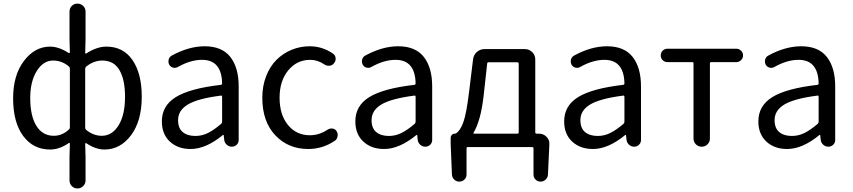

<svg xmlns="http://www.w3.org/2000/svg" viewBox="-20 -813 4728 1064"><path d="M365.2 187.5V56.6L367.2 -17.6Q367.2 -19.5 365.2 -20.5Q363.3 -21.5 361.3 -20.5Q309.6 15.6 257.8 15.6Q164.1 15.6 108.4 -59.6Q52.7 -134.8 52.7 -268.6Q52.7 -396.5 112.8 -475.6Q172.9 -554.7 257.8 -554.7Q305.7 -554.7 360.4 -519.5Q362.3 -518.6 364.7 -519.5Q367.2 -520.5 367.2 -522.5L365.2 -594.7V-749Q365.2 -767.6 377.9 -780.3Q390.6 -793 409.2 -793Q427.7 -793 440.9 -780.3Q454.1 -767.6 454.1 -749V-594.7L452.1 -519.5Q452.1 -517.6 454.1 -516.6Q456.1 -515.6 458 -516.6Q516.6 -554.7 569.3 -554.7Q663.1 -554.7 714.4 -480Q765.6 -405.3 765.6 -277.3Q765.6 -142.6 706.1 -63.5Q646.5 15.6 559.6 15.6Q509.8 15.6 458 -19.5Q456.1 -20.5 454.1 -19.5Q452.1 -18.6 452.1 -16.6L454.1 56.6V187.5Q454.1 205.1 440.9 218.3Q427.7 231.4 409.2 231.4Q390.6 231.4 377.9 218.3Q365.2 205.1 365.2 187.5ZM278.3 -60.5Q324.2 -60.5 361.3 -94.7Q367.2 -99.6 367.2 -106.4V-433.6Q367.2 -440.4 361.3 -445.3Q322.3 -477.5 274.4 -477.5Q219.7 -477.5 183.6 -419.4Q147.5 -361.3 147.5 -269.5Q147.5 -170.9 181.6 -115.7Q215.8 -60.5 278.3 -60.5ZM543.9 -60.5Q601.6 -60.5 637.2 -118.7Q672.9 -176.8 672.9 -276.4Q672.9 -371.1 642.1 -424.3Q611.3 -477.5 546.9 -477.5Q500 -477.5 458 -444.3Q452.1 -439.5 452.1 -431.6V-104.5Q452.1 -97.7 458 -92.8Q498 -60.5 543.9 -60.5Z M1036.1 12.7Q965.8 12.7 921.4 -28.3Q877 -69.3 877 -140.6Q877 -227.5 955.1 -275.4Q1033.2 -323.2 1204.1 -342.8Q1210.9 -343.8 1210.9 -351.6Q1208 -481.4 1099.6 -481.4Q1036.1 -481.4 966.8 -442.4Q954.1 -434.6 939.9 -438Q925.8 -441.4 918 -454.1Q911.1 -467.8 914.6 -482.4Q918 -497.1 931.6 -504.9Q1026.4 -556.6 1114.3 -556.6Q1210 -556.6 1256.3 -497.6Q1302.7 -438.5 1302.7 -334V-37.1Q1302.7 -21.5 1291.5 -10.7Q1280.3 0 1264.6 0Q1249 0 1236.8 -10.7Q1224.6 -21.5 1222.7 -37.1L1219.7 -63.5Q1219.7 -65.4 1218.3 -65.4Q1216.8 -65.4 1214.8 -64.5Q1121.1 12.7 1036.1 12.7ZM1062.5 -59.6Q1099.6 -59.6 1132.8 -76.2Q1166 -92.8 1206.1 -127Q1210.9 -131.8 1210.9 -139.6V-276.4Q1210.9 -283.2 1206.1 -283.2Q1205.1 -283.2 1204.1 -283.2Q1075.2 -266.6 1021 -233.9Q966.8 -201.2 966.8 -147.5Q966.8 -102.5 992.7 -81.1Q1018.6 -59.6 1062.5 -59.6Z M1688.5 12.7Q1577.1 12.7 1505.4 -63.5Q1433.6 -139.6 1433.6 -271.5Q1433.6 -336.9 1455.1 -391.6Q1476.6 -446.3 1512.7 -481.9Q1548.8 -517.6 1596.2 -537.1Q1643.6 -556.6 1696.3 -556.6Q1765.6 -556.6 1824.2 -516.6Q1837.9 -507.8 1839.8 -491.7Q1841.8 -475.6 1831.1 -462.9Q1822.3 -450.2 1806.2 -448.7Q1790 -447.3 1777.3 -456.1Q1740.2 -481.4 1699.2 -481.4Q1625 -481.4 1577.1 -422.9Q1529.3 -364.3 1529.3 -271.5Q1529.3 -177.7 1575.7 -120.6Q1622.1 -63.5 1697.3 -63.5Q1749 -63.5 1795.9 -94.7Q1808.6 -102.5 1822.8 -100.6Q1836.9 -98.6 1844.7 -86.9Q1851.6 -76.2 1851.6 -64.5Q1851.6 -61.5 1850.6 -57.6Q1848.6 -42 1835.9 -33.2Q1768.6 12.7 1688.5 12.7Z M2108.4 12.7Q2038.1 12.7 1993.7 -28.3Q1949.2 -69.3 1949.2 -140.6Q1949.2 -227.5 2027.3 -275.4Q2105.5 -323.2 2276.4 -342.8Q2283.2 -343.8 2283.2 -351.6Q2280.3 -481.4 2171.9 -481.4Q2108.4 -481.4 2039.1 -442.4Q2026.4 -434.6 2012.2 -438Q1998 -441.4 1990.2 -454.1Q1983.4 -467.8 1986.8 -482.4Q1990.2 -497.1 2003.9 -504.9Q2098.6 -556.6 2186.5 -556.6Q2282.2 -556.6 2328.6 -497.6Q2375 -438.5 2375 -334V-37.1Q2375 -21.5 2363.8 -10.7Q2352.5 0 2336.9 0Q2321.3 0 2309.1 -10.7Q2296.9 -21.5 2294.9 -37.1L2292 -63.5Q2292 -65.4 2290.5 -65.4Q2289.1 -65.4 2287.1 -64.5Q2193.4 12.7 2108.4 12.7ZM2134.8 -59.6Q2171.9 -59.6 2205.1 -76.2Q2238.3 -92.8 2278.3 -127Q2283.2 -131.8 2283.2 -139.6V-276.4Q2283.2 -283.2 2278.3 -283.2Q2277.3 -283.2 2276.4 -283.2Q2147.5 -266.6 2093.3 -233.9Q2039.1 -201.2 2039.1 -147.5Q2039.1 -102.5 2064.9 -81.1Q2090.8 -59.6 2134.8 -59.6Z M2687.5 -467.8Q2679.7 -467.8 2679.7 -460L2660.2 -283.2Q2644.5 -144.5 2604.5 -78.1Q2602.5 -76.2 2604 -74.2Q2605.5 -72.3 2607.4 -72.3H2846.7Q2854.5 -72.3 2854.5 -80.1V-460Q2854.5 -467.8 2846.7 -467.8ZM2946.3 -80.1Q2946.3 -72.3 2953.1 -72.3H2966.8Q2991.2 -72.3 3008.3 -55.2Q3025.4 -38.1 3024.4 -14.6L3016.6 154.3Q3015.6 170.9 3003.9 182.1Q2992.2 193.4 2975.6 193.4Q2959 193.4 2947.8 182.1Q2936.5 170.9 2936.5 154.3V8.8Q2936.5 2 2928.7 2H2572.3Q2565.4 2 2565.4 8.8V154.3Q2565.4 170.9 2553.7 182.1Q2542 193.4 2525.4 193.4Q2508.8 193.4 2497.1 182.1Q2485.4 170.9 2484.4 154.3L2477.5 -15.6V-48.8Q2477.5 -58.6 2483.9 -65.4Q2490.2 -72.3 2500 -72.3Q2502.9 -72.3 2505.9 -73.2Q2530.3 -87.9 2547.4 -134.8Q2564.5 -181.6 2579.1 -300.8L2601.6 -484.4Q2604.5 -508.8 2622.6 -524.9Q2640.6 -541 2666 -541H2888.7Q2912.1 -541 2929.2 -524.4Q2946.3 -507.8 2946.3 -483.4Z M3265.6 12.7Q3195.3 12.7 3150.9 -28.3Q3106.4 -69.3 3106.4 -140.6Q3106.4 -227.5 3184.6 -275.4Q3262.7 -323.2 3433.6 -342.8Q3440.4 -343.8 3440.4 -351.6Q3437.5 -481.4 3329.1 -481.4Q3265.6 -481.4 3196.3 -442.4Q3183.6 -434.6 3169.4 -438Q3155.3 -441.4 3147.5 -454.1Q3140.6 -467.8 3144 -482.4Q3147.5 -497.1 3161.1 -504.9Q3255.9 -556.6 3343.8 -556.6Q3439.5 -556.6 3485.8 -497.6Q3532.2 -438.5 3532.2 -334V-37.1Q3532.2 -21.5 3521 -10.7Q3509.8 0 3494.1 0Q3478.5 0 3466.3 -10.7Q3454.1 -21.5 3452.1 -37.1L3449.2 -63.5Q3449.2 -65.4 3447.8 -65.4Q3446.3 -65.4 3444.3 -64.5Q3350.6 12.7 3265.6 12.7ZM3292 -59.6Q3329.1 -59.6 3362.3 -76.2Q3395.5 -92.8 3435.5 -127Q3440.4 -131.8 3440.4 -139.6V-276.4Q3440.4 -283.2 3435.5 -283.2Q3434.6 -283.2 3433.6 -283.2Q3304.7 -266.6 3250.5 -233.9Q3196.3 -201.2 3196.3 -147.5Q3196.3 -102.5 3222.2 -81.1Q3248 -59.6 3292 -59.6Z M3823.2 -45.9V-461.9Q3823.2 -468.8 3816.4 -468.8H3678.7Q3663.1 -468.8 3652.3 -479.5Q3641.6 -490.2 3641.6 -505.9Q3641.6 -521.5 3652.3 -532.2Q3663.1 -543 3678.7 -543H4060.5Q4075.2 -543 4086.4 -532.2Q4097.7 -521.5 4097.7 -505.9Q4097.7 -490.2 4086.4 -479.5Q4075.2 -468.8 4060.5 -468.8H3921.9Q3914.1 -468.8 3914.1 -461.9V-45.9Q3914.1 -26.4 3900.9 -13.2Q3887.7 0 3868.7 0Q3849.6 0 3836.4 -13.2Q3823.2 -26.4 3823.2 -45.9Z M4341.8 12.7Q4271.5 12.7 4227.1 -28.3Q4182.6 -69.3 4182.6 -140.6Q4182.6 -227.5 4260.7 -275.4Q4338.9 -323.2 4509.8 -342.8Q4516.6 -343.8 4516.6 -351.6Q4513.7 -481.4 4405.3 -481.4Q4341.8 -481.4 4272.5 -442.4Q4259.8 -434.6 4245.6 -438Q4231.4 -441.4 4223.6 -454.1Q4216.8 -467.8 4220.2 -482.4Q4223.6 -497.1 4237.3 -504.9Q4332 -556.6 4419.9 -556.6Q4515.6 -556.6 4562 -497.6Q4608.4 -438.5 4608.4 -334V-37.1Q4608.4 -21.5 4597.2 -10.7Q4585.9 0 4570.3 0Q4554.7 0 4542.5 -10.7Q4530.3 -21.5 4528.3 -37.1L4525.4 -63.5Q4525.4 -65.4 4523.9 -65.4Q4522.5 -65.4 4520.5 -64.5Q4426.8 12.7 4341.8 12.7ZM4368.2 -59.6Q4405.3 -59.6 4438.5 -76.2Q4471.7 -92.8 4511.7 -127Q4516.6 -131.8 4516.6 -139.6V-276.4Q4516.6 -283.2 4511.7 -283.2Q4510.7 -283.2 4509.8 -283.2Q4380.9 -266.6 4326.7 -233.9Q4272.5 -201.2 4272.5 -147.5Q4272.5 -102.5 4298.3 -81.1Q4324.2 -59.6 4368.2 -59.6Z"/></svg>

Font: Gen Jyuu Gothic P Regular
Style: Regular
Weight: 400
Designer: [Source Han Sans]
Ryoko NISHIZUKA  (kana & ideographs); Paul D. Hunt (Latin, Greek & Cyrillic); Wenlong ZHANG  (bopomofo
Version: Version 1.002.20150607